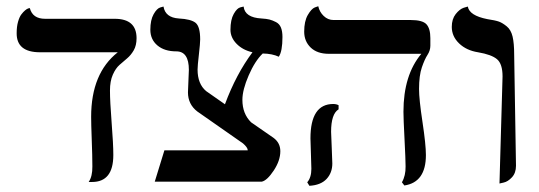

<svg xmlns="http://www.w3.org/2000/svg" viewBox="-20 -580 1720 613"><path d="M331.1 -291Q331.1 -256.8 336.4 -188.5Q341.8 -120.1 341.8 -85Q341.8 1 273.9 1H263.2Q275.4 -17.1 274.9 -48.8Q274.9 -82 272.9 -133.5Q271 -185.1 271 -207Q271 -346.2 356 -413.1H107.9Q32.7 -413.1 33.2 -474.1Q33.2 -495.1 37.6 -510.5Q42 -525.9 48.1 -533.9Q54.2 -542 60.1 -546.9Q65.9 -551.8 70.3 -553.2L75.2 -554.2Q84 -520 124 -520H346.2Q416 -520 416 -458Q416 -435.1 407 -419.4Q397.9 -403.8 386 -393.8Q374 -383.8 361.6 -372.8Q349.1 -361.8 340.1 -341.3Q331.1 -320.8 331.1 -291Z M781.7 -189.5 853 -140.1Q875 -124 875 -97.2Q875 -67.4 854 -35.6Q833 -3.9 815.9 0H474.1L504.9 -100.1H771Q771 -108.9 755.9 -122.1L609.9 -224.1Q580.1 -247.1 580.1 -285.2L583 -356.9Q583 -416 543 -416Q504.9 -416 482.4 -435.1Q460 -454.1 460 -485.1Q460 -516.1 470.5 -534.7Q481 -553.2 491.7 -556.2L502 -559.1Q507.8 -523.9 550.8 -521Q589.8 -519 604.5 -507.1Q619.1 -495.1 619.1 -454.1Q619.1 -441.9 615 -406Q610.8 -370.1 610.8 -357.9Q610.8 -312 638.2 -289.1L698.2 -247.1Q733.9 -343.3 786.1 -413.1Q755.4 -419.9 735.6 -439.9Q715.8 -460 715.8 -484.9Q715.8 -517.1 726.3 -535.6Q736.8 -554.2 747.6 -556.6L757.8 -559.1Q761.7 -523.9 814.9 -521Q831.1 -520 840.6 -517.6Q850.1 -515.1 861.1 -509.5Q872.1 -503.9 877 -491.9Q881.8 -480 881.8 -461.9Q881.8 -416 870.1 -398.9Q849.1 -408.7 818.8 -409.2Q793.9 -385.3 773.9 -339.1Q753.9 -293 753.9 -261.2Q753.9 -216.8 781.7 -189.5Z M1037.1 -159.2Q1037.1 -150.4 1039.1 -109.1Q1041 -67.9 1041 -58.1Q1041 -28.3 1022.5 -8.5Q1003.9 11.2 967.8 13.2L960.9 2Q974.1 -13.2 974.1 -41Q974.1 -49.8 972.7 -88.9Q971.2 -127.9 971.2 -138.2Q971.2 -248 1043.9 -248Q1053.7 -248 1061 -244.1V-231Q1037.1 -216.3 1037.1 -159.2ZM1317.9 -295.9Q1317.9 -262.7 1328.9 -190.4Q1339.8 -118.2 1339.8 -85Q1339.8 2 1271 12.2L1263.2 2Q1275.4 -19 1274.9 -48.8Q1274.9 -69.8 1271.5 -136Q1268.1 -202.1 1268.1 -223.1Q1268.1 -340.3 1325.2 -408.2H1029.8Q992.7 -408.2 971.9 -428.2Q951.2 -448.2 951.2 -479Q951.2 -512.2 962.6 -532Q974.1 -551.8 984.9 -556.2L996.1 -560.1Q1000 -542 1013.4 -529.1Q1026.9 -516.1 1044.9 -516.1H1291Q1329.1 -516.1 1341.6 -502.4Q1354 -488.8 1354 -458V-434.1Q1354 -418.9 1345 -405Q1335.9 -391.1 1326.9 -365Q1317.9 -338.9 1317.9 -295.9Z M1574.7 5.9 1584.5 -335.9Q1584.5 -376 1566.9 -390.9Q1549.3 -405.8 1506.3 -413.1Q1469.2 -418.9 1445.8 -441.4Q1422.4 -463.9 1422.4 -494.1Q1422.4 -519 1434.8 -534.9Q1447.3 -550.8 1460.4 -555.2L1473.6 -559.1Q1478.5 -530.3 1535.6 -519Q1561.5 -515.1 1573 -511Q1584.5 -506.8 1597.9 -495.8Q1611.3 -484.9 1616.5 -463.4Q1621.6 -441.9 1621.6 -405.8L1627.4 -50.8Q1627.4 -27.8 1614.5 -13.9Q1601.6 0 1587.9 2.9Z"/></svg>

Font: Linux Biolinum
Style: Bold
Weight: 700
Designer: Philipp H. Poll
Foundry: Philipp H. Poll
Version: Version 1.3.2 ; ttfautohint (v0.9)